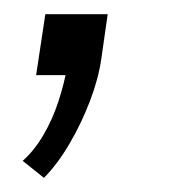

<svg xmlns="http://www.w3.org/2000/svg" viewBox="-20 -106 268 271"><path d="M42 145 12 121Q28 107 41 85Q54 63 62.5 37Q71 11 75 -13L78 0H31L44 -86H132L123 -23Q119 5 107 36.5Q95 68 78 97Q61 126 42 145Z"/></svg>

Font: Nunito Sans 7pt Condensed Light
Style: Italic
Weight: 300
Width: 3
Italic angle: -9°
Designer: Vernon Adams
Foundry: Vernon Adams
Version: Version 3.101;gftools[0.9.27]